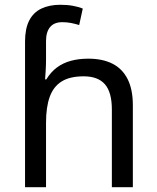

<svg xmlns="http://www.w3.org/2000/svg" viewBox="-20 -785 657 805"><path d="M85 -611Q85 -665 102.5 -699Q120 -733 153.5 -749Q187 -765 233 -765Q262 -765 286.5 -760.5Q311 -756 327 -749L312 -680Q296 -685 278.5 -688.5Q261 -692 241 -692Q207 -692 190 -671.5Q173 -651 173 -613V-535Q173 -513 171.5 -488Q170 -463 169 -452H174Q193 -483 218.5 -502Q244 -521 277 -530Q310 -539 350 -539Q410 -539 451.5 -518Q493 -497 515 -453.5Q537 -410 537 -343V0H449V-326Q449 -398 420 -431.5Q391 -465 331 -465Q273 -465 238.5 -443.5Q204 -422 188.5 -379Q173 -336 173 -271V0H85Z"/></svg>

Font: lmalayalam15
Style: Book
Weight: 400
Designer: Jelle Bosma - Monotype Design Team
Foundry: Monotype Imaging Inc.
Version: Version 2.003